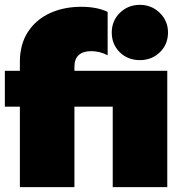

<svg xmlns="http://www.w3.org/2000/svg" viewBox="-25 -772 748 792"><path d="M436 -638Q436 -686 469.5 -719Q503 -752 552 -752Q600 -752 634 -719Q668 -686 668 -638Q668 -589 634.5 -556.5Q601 -524 552 -524Q502 -524 469 -556.5Q436 -589 436 -638ZM57 -332H-5V-480H57V-517Q57 -589 90 -640Q123 -691 180.5 -717.5Q238 -744 310 -744Q375 -744 419 -723V-544Q387 -561 351 -561Q318 -561 300 -545Q282 -529 282 -497V-480H665V0H440V-332H282V0H57Z"/></svg>

Font: Prompt Black
Style: Regular
Weight: 900
Designer: Katatrad Team
Foundry: CadsonDemak
Version: Version 1.001